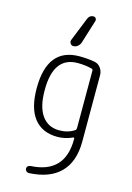

<svg xmlns="http://www.w3.org/2000/svg" viewBox="-147 -857 795 1160"><g transform="rotate(15 250.0 -277.0)"><path d="M253.9 -760.7Q263.7 -785.2 288.1 -785.2Q297.9 -785.2 303.2 -777.3Q308.6 -769.5 305.7 -760.7L259.8 -613.3Q254.9 -599.6 243.2 -589.8Q231.4 -580.1 215.8 -580.1Q204.1 -580.1 197.3 -590.3Q190.4 -600.6 194.3 -612.3ZM269.5 -488.3Q117.2 -488.3 118.2 -277.3Q118.2 -173.8 156.7 -120.1Q195.3 -66.4 264.6 -66.4Q321.3 -66.4 360.4 -93.8Q366.2 -97.7 366.2 -107.4V-466.8Q366.2 -475.6 358.4 -477.5Q317.4 -488.3 269.5 -488.3ZM264.6 -25.4Q169.9 -25.4 119.1 -88.9Q68.4 -152.3 68.4 -277.3Q68.4 -530.3 269.5 -530.3Q315.4 -530.3 362.3 -522.5Q387.7 -518.6 402.8 -498Q418 -477.5 418 -452.1V-37.1Q418 88.9 351.1 156.7Q284.2 224.6 154.3 230.5Q145.5 230.5 138.7 224.1Q131.8 217.8 131.8 209Q131.8 189.5 154.3 186.5Q366.2 175.8 366.2 -37.1V-42Q366.2 -44.9 363.8 -46.4Q361.3 -47.9 359.4 -46.9Q312.5 -25.4 264.6 -25.4Z"/></g></svg>

Font: Rounded Mgen+ 1mn light
Style: Regular
Weight: 200
Designer: [Source Han Sans]
Ryoko NISHIZUKA  (kana & ideographs); Paul D. Hunt (Latin, Greek & Cyrillic); Wenlong ZHANG  (bopomofo
Version: Version 1.059.20150602